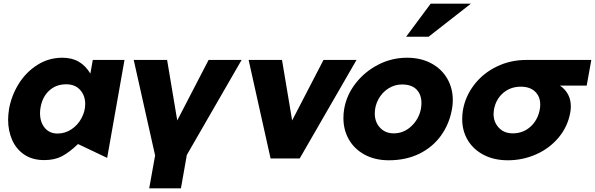

<svg xmlns="http://www.w3.org/2000/svg" viewBox="-20 -856 3226 1041"><path d="M339 -399Q387 -399 414.5 -368.5Q442 -338 442 -292Q442 -253 422 -215.5Q402 -178 367.5 -155Q333 -132 292 -132Q248 -132 222.5 -163Q197 -194 197 -243Q197 -258 200 -274Q210 -331 247 -365Q284 -399 339 -399ZM655 -531H483L470 -457Q444 -500 407 -521.5Q370 -543 318 -543Q244 -543 182.5 -504Q121 -465 81.5 -401.5Q42 -338 29 -265Q24 -233 24 -207Q24 -147 46 -97Q68 -47 112 -17.5Q156 12 220 12Q276 12 316 -9Q356 -30 403 -75L561 0Z M993 -16 1290 -531H1111L941 -203L886 -531H705L821 -13L789 165H961Z M1913 -531H1734L1564 -203L1509 -531H1328L1447 3H1605Z M2431 -267Q2435 -288 2435 -313Q2435 -378 2404.5 -430.5Q2374 -483 2317.5 -513Q2261 -543 2187 -543Q2104 -543 2031 -505.5Q1958 -468 1908.5 -404.5Q1859 -341 1846 -265Q1842 -242 1842 -216Q1842 -151 1872 -99Q1902 -47 1958 -17Q2014 13 2088 13Q2181 13 2253.5 -22.5Q2326 -58 2371.5 -121.5Q2417 -185 2431 -267ZM2265 -298Q2265 -282 2262 -265Q2251 -210 2210 -171.5Q2169 -133 2115 -133Q2069 -133 2040.5 -163.5Q2012 -194 2012 -241Q2012 -281 2031.5 -317.5Q2051 -354 2085 -376Q2119 -398 2160 -398Q2212 -398 2238.5 -370.5Q2265 -343 2265 -298ZM2182 -657H2304L2533 -836H2315Z M3075 -279Q3075 -264 3072 -246Q3058 -169 3008.5 -110Q2959 -51 2886.5 -19Q2814 13 2733 13Q2659 13 2603 -16Q2547 -45 2516.5 -95.5Q2486 -146 2486 -210Q2486 -236 2490 -259Q2503 -334 2551 -396.5Q2599 -459 2673 -495Q2747 -531 2834 -531H3186L3161 -392H3016Q3075 -351 3075 -279ZM2906 -259Q2909 -274 2909 -289Q2909 -333 2881 -359.5Q2853 -386 2804 -386Q2747 -386 2707.5 -351.5Q2668 -317 2658 -261Q2656 -245 2656 -238Q2656 -194 2684.5 -163.5Q2713 -133 2760 -133Q2816 -133 2855.5 -168.5Q2895 -204 2906 -259Z"/></svg>

Font: Geom ExtraBold
Style: Bold Italic
Weight: 800
Italic angle: -10°
Version: Version 1.102